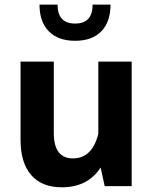

<svg xmlns="http://www.w3.org/2000/svg" viewBox="-20 -796 654 821"><path d="M67.9 -197.3V-532.7H210V-227.5Q210 -118.7 292 -118.7Q374 -118.7 400.4 -223.6V-532.7H543V0H427.7L410.2 -79.6Q355.5 4.9 244.1 4.9Q158.7 4.9 113.3 -47.6Q67.9 -100.1 67.9 -197.3ZM452.6 -776.4Q452.6 -702.6 413.3 -662.1Q374 -621.6 301.3 -621.6Q228.5 -621.6 188.7 -662.1Q148.9 -702.6 148.9 -776.4H226.1Q226.1 -695.3 301.3 -695.3Q376 -695.3 376 -776.4Z"/></svg>

Font: Estedad-FD Bold
Style: Regular
Weight: 700
Designer: Amin Abedi
Version: Version 7.3